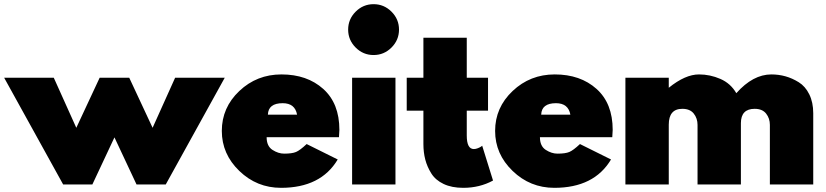

<svg xmlns="http://www.w3.org/2000/svg" viewBox="-45 -885 3961 921"><path d="M-25 -512H213L321 -272L433 -512H575L687 -272L795 -512H1033L750 0H610L504 -226L398 0H258Z M1019 -257Q1019 -369 1103 -448.5Q1187 -528 1305 -528Q1428 -528 1505.5 -458.5Q1583 -389 1583 -262Q1583 -251 1581 -227H1234Q1234 -184 1262 -166Q1290 -148 1318 -148Q1356 -148 1375 -156Q1394 -164 1426 -194L1575 -120Q1494 16 1303 16Q1187 16 1103 -65Q1019 -146 1019 -257ZM1240 -335H1380Q1370 -390 1311 -390Q1242 -390 1240 -335Z M1644 -512H1852V0H1644ZM1661 -829Q1697 -865 1747 -865Q1797 -865 1833 -829Q1869 -793 1869 -743Q1869 -693 1833 -657Q1797 -621 1747 -621Q1697 -621 1661 -657Q1625 -693 1625 -743Q1625 -793 1661 -829Z M1906 -512H1986V-704H2194V-512H2296V-354H2194V-235Q2194 -170 2228 -170Q2237 -170 2247 -174Q2257 -178 2263 -182L2268 -186L2320 -19Q2256 16 2177 16Q2122 16 2083 -2.5Q2044 -21 2024 -53Q2004 -85 1995 -119.5Q1986 -154 1986 -194V-354H1906Z M2330 -257Q2330 -369 2414 -448.5Q2498 -528 2616 -528Q2739 -528 2816.5 -458.5Q2894 -389 2894 -262Q2894 -251 2892 -227H2545Q2545 -184 2573 -166Q2601 -148 2629 -148Q2667 -148 2686 -156Q2705 -164 2737 -194L2886 -120Q2805 16 2614 16Q2498 16 2414 -65Q2330 -146 2330 -257ZM2551 -335H2691Q2681 -390 2622 -390Q2553 -390 2551 -335Z M2955 -512H3163V-464Q3242 -528 3308 -528Q3361 -528 3410.5 -506.5Q3460 -485 3487 -438Q3567 -528 3655 -528Q3690 -528 3722.5 -519Q3755 -510 3786.5 -490.5Q3818 -471 3837 -432.5Q3856 -394 3856 -342V0H3648V-286Q3648 -317 3630 -340Q3612 -363 3575 -363Q3509 -363 3509 -294V0H3301V-286Q3301 -317 3283 -340Q3265 -363 3228 -363Q3163 -363 3163 -287V0H2955Z"/></svg>

Font: Spartan MB
Style: Regular
Weight: 900
Designer: Matt Bailey
Foundry: Matt Bailey
Version: Version 001.001